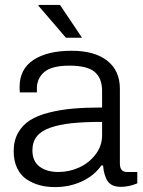

<svg xmlns="http://www.w3.org/2000/svg" viewBox="-20 -743 579 775"><path d="M311 -590.8H246.1L134.8 -720.2L136.2 -723.1H222.2ZM201.2 12.2Q168 12.2 139.4 4.4Q110.8 -3.4 86.9 -19.5Q63 -35.6 49.1 -64.7Q35.2 -93.8 35.2 -132.8Q35.2 -175.3 53 -206.8Q70.8 -238.3 101.1 -257.6Q131.3 -276.9 178 -288.6Q224.6 -300.3 275.4 -304.7Q326.2 -309.1 392.1 -309.1V-376Q392.1 -426.8 362.5 -452.4Q333 -478 259.8 -478Q189.5 -478 159.2 -452.6Q128.9 -427.2 128.9 -386.2V-370.1H60.1Q59.1 -376 59.1 -392.1Q59.1 -464.4 115.2 -501.2Q171.4 -538.1 269 -538.1Q362.3 -538.1 413.1 -497.8Q463.9 -457.5 463.9 -384.8V-83Q463.9 -48.8 492.2 -48.8H534.2V-2.9Q500.5 11.2 467.8 11.2Q430.7 11.2 415 -11.2Q399.4 -33.7 396 -75.2H389.2Q359.9 -33.7 310.3 -10.7Q260.7 12.2 201.2 12.2ZM215.8 -48.8Q259.8 -48.8 299.8 -67.1Q339.8 -85.4 366 -119.9Q392.1 -154.3 392.1 -196.8V-251Q319.3 -251 269 -245.6Q218.8 -240.2 182.1 -227.3Q145.5 -214.4 128.2 -191.9Q110.8 -169.4 110.8 -136.2Q110.8 -92.3 139.6 -70.6Q168.5 -48.8 215.8 -48.8Z"/></svg>

Font: Archivo Light
Style: Regular
Weight: 300
Designer: Hector Gatti
Foundry: Omnibus-Type
Version: Version 2.001